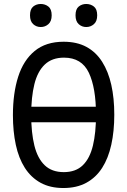

<svg xmlns="http://www.w3.org/2000/svg" viewBox="-20 -936 640 966"><path d="M91 -321V-399H509V-321ZM299 10Q232 10 184 -16.5Q136 -43 105 -91.5Q74 -140 59.5 -207.5Q45 -275 45 -357Q45 -467 71.5 -550Q98 -633 154.5 -679.5Q211 -726 300 -726Q367 -726 415 -700Q463 -674 494 -625Q525 -576 540 -509Q555 -442 555 -359Q555 -276 540 -208Q525 -140 494 -91.5Q463 -43 414.5 -16.5Q366 10 299 10ZM301 -70Q361 -70 396.5 -104.5Q432 -139 447.5 -203.5Q463 -268 463 -358Q463 -494 427 -570Q391 -646 302 -646Q242 -646 205.5 -611.5Q169 -577 153 -512.5Q137 -448 137 -358Q137 -268 153 -203.5Q169 -139 205 -104.5Q241 -70 301 -70ZM414 -800Q392 -800 376 -814.5Q360 -829 360 -859Q360 -890 376 -903Q392 -916 414 -916Q436 -916 452.5 -903Q469 -890 469 -859Q469 -829 452.5 -814.5Q436 -800 414 -800ZM185 -800Q163 -800 147 -814.5Q131 -829 131 -859Q131 -890 147 -903Q163 -916 185 -916Q207 -916 223.5 -903Q240 -890 240 -859Q240 -829 223.5 -814.5Q207 -800 185 -800Z"/></svg>

Font: Noto Sans Mono
Style: Regular
Weight: 400
Designer: Monotype Design Team
Foundry: Monotype Imaging Inc.
Version: Version 2.014